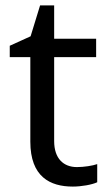

<svg xmlns="http://www.w3.org/2000/svg" viewBox="-20 -679 401 709"><path d="M264 -62C215 -62 180 -93 180 -158V-468H335V-536H180V-659H128L93 -545L16 -510V-468H92V-156C92 -26 165 10 249 10C281 10 320 3 339 -6V-73C322 -67 290 -62 264 -62Z"/></svg>

Font: Noto Sans Osage
Style: Regular
Weight: 400
Designer: Monotype Design Team
Foundry: Monotype Imaging Inc.
Version: Version 2.002